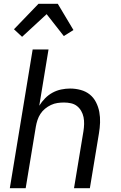

<svg xmlns="http://www.w3.org/2000/svg" viewBox="-20 -997 640 1017"><path d="M32 0 153 -735H237L188 -437Q201 -458 218.5 -476Q236 -494 258 -506Q280 -518 304 -523Q328 -528 351 -528Q380 -528 407.5 -520.5Q435 -513 455.5 -496.5Q476 -480 488.5 -455.5Q501 -431 506 -404Q511 -377 510 -348Q509 -319 504 -290L456 0H372L422 -302Q425 -321 425.5 -340Q426 -359 422.5 -376.5Q419 -394 410 -409.5Q401 -425 387.5 -435.5Q374 -446 356 -450Q338 -454 319 -454Q302 -454 284.5 -451.5Q267 -449 250 -441Q233 -433 218.5 -421Q204 -409 194 -393.5Q184 -378 178.5 -361Q173 -344 170 -327L116 0ZM97 -802 54 -842 184 -977H286L369 -838L318 -806L227 -922Z"/></svg>

Font: Iosevka Extended Oblique
Style: Regular
Weight: 400
Width: 7
Italic angle: -9°
Monospace: yes
Designer: Belleve Invis
Foundry: Belleve Invis
Version: Version 32.0.1; ttfautohint (v1.8.4)